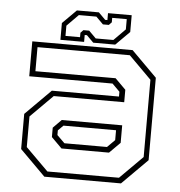

<svg xmlns="http://www.w3.org/2000/svg" viewBox="-50 -728 726 775"><g transform="rotate(5 313.0 -340.0)"><path d="M158 0 55 -103V-245.5L158 -348.5H430V-368L399.5 -398.5H62V-540H468.5L571.5 -437V-103L468.5 0ZM217 -119.5 174.5 -162V-200L208 -234H453V-163L409.5 -119.5ZM168.5 -22H458.5L550.5 -114V-427L459 -518.5H85V-421H410L453 -378V-327.5H167.5L77 -237V-113ZM227 -141.5H399.5L430 -172V-212H217L196 -191V-172ZM174.5 -556V-624L230.5 -680H319.5L347.5 -652H356.5V-680H452.5V-612L396.5 -556H307.5L279.5 -584H270.5V-556ZM193.5 -573.5H252.5V-591.5L263.5 -603H287L316 -574H387.5L434 -621V-662.5H375V-644.5L364 -633H340L311 -662H240L193.5 -615Z"/></g></svg>

Font: Tourney Thin ExtraLight
Style: Regular
Weight: 250
Version: Version 1.015